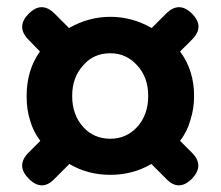

<svg xmlns="http://www.w3.org/2000/svg" viewBox="-20 -648 630 548"><path d="M62 -138Q25 -175 61 -212L95 -246Q74 -274 66 -304Q56 -334 56 -374Q56 -448 94 -501L61 -535Q25 -572 62 -609Q99 -646 136 -609L177 -568Q233 -600 295 -600Q357 -600 413 -568L454 -609Q491 -646 528 -609Q565 -572 528 -535L494 -501Q534 -447 534 -374Q534 -337 523 -304Q515 -274 494 -246L528 -212Q564 -176 528 -138Q490 -100 454 -138L412 -180Q359 -149 295 -149Q230 -149 178 -180L136 -138Q100 -100 62 -138ZM295 -252Q340 -252 371 -285Q403 -320 403 -374Q403 -428 371 -462Q340 -496 295 -496Q247 -496 218 -462Q186 -428 186 -374Q186 -320 218 -285Q248 -252 295 -252Z"/></svg>

Font: GenSenRounded2 TW B
Style: Regular
Weight: 700
Version: Version 2.000;PS 2;hotconv 16.6.51;makeotf.lib2.5.65220 DEVE